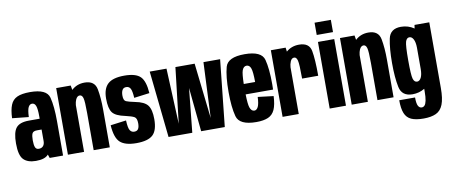

<svg xmlns="http://www.w3.org/2000/svg" viewBox="-81 -1117 3984 1696"><g transform="rotate(-10 1911.0 -269.5)"><path d="M286.5 0 275.5 -32Q245 5 163.5 5Q89.5 5 52.5 -32.5Q15.5 -70 15.5 -177.5Q15.5 -277 47.8 -316.8Q80 -356.5 163 -356.5H259.5V-377Q259.5 -446 249 -472.5Q238.5 -499 215.5 -499Q194.5 -499 182.2 -475Q170 -451 167.5 -387.5L20 -403Q23 -477 40.8 -521Q58.5 -565 99.8 -584Q141 -603 215.5 -603Q365 -603 385.8 -522.5Q406.5 -442 406.5 -308V0ZM259.5 -157V-259.5H219Q184 -259.5 175 -240Q166 -220.5 166 -179.5Q166 -138.5 174.2 -117.2Q182.5 -96 206.5 -96Q231.5 -96 245.5 -111.8Q259.5 -127.5 259.5 -157Z M450 0V-597.5H580.5L587.5 -557Q635 -602 704.5 -602Q795.5 -602 810.5 -523Q825.5 -444 825.5 -336.5V0H681V-333.5Q681 -437 672.8 -467.2Q664.5 -497.5 642.5 -497.5Q620 -497.5 606.5 -467Q598 -448 595 -419.5V0Z M1064.5 4.5Q964.5 4.5 919.5 -36Q874.5 -76.5 867 -190.5L1008 -209Q1011 -140.5 1024.8 -119.5Q1038.5 -98.5 1063 -98.5Q1088.5 -98.5 1099 -115.5Q1109.5 -132.5 1109.5 -165.5Q1109.5 -211 1088.2 -223.5Q1067 -236 1009.5 -249Q923.5 -266.5 895.8 -303.5Q868 -340.5 868 -429Q868 -518.5 913 -560Q958 -601.5 1061.5 -601.5Q1163.5 -601.5 1204.8 -560.5Q1246 -519.5 1253 -411L1114 -393Q1110.5 -455 1098.2 -477Q1086 -499 1060.5 -499Q1035.5 -499 1025 -480.2Q1014.5 -461.5 1014.5 -430.5Q1014.5 -386.5 1036.5 -377Q1058.5 -367.5 1114 -356Q1197 -340.5 1226.5 -301.8Q1256 -263 1256 -177Q1256 -76 1212 -35.8Q1168 4.5 1064.5 4.5Z M1352.5 0 1289 -597.5H1439.5L1461.5 -99.5L1519.5 -597.5H1692L1748.5 -100L1771 -597.5H1920.5L1857 0H1645L1606 -394.5L1565.5 0Z M2140.5 5Q1988.5 5 1966 -78.8Q1943.5 -162.5 1943.5 -297.5Q1943.5 -439 1966.2 -521.2Q1989 -603.5 2140 -603.5Q2292.5 -603.5 2314 -521.2Q2335.5 -439 2335.5 -300.5Q2335.5 -274 2334.5 -252H2088.5Q2090.5 -163.5 2100.5 -134.5Q2113 -97.5 2140.5 -97.5Q2160.5 -97.5 2173.8 -123.2Q2187 -149 2189.5 -211.5L2329.5 -194.5Q2326 -117.5 2306.5 -74Q2287 -30.5 2246.5 -12.8Q2206 5 2140.5 5ZM2088 -345.5H2190Q2189.5 -436.5 2178.5 -467.5Q2167 -500.5 2140 -500.5Q2113 -500.5 2100.5 -466.5Q2090 -438.5 2088 -345.5Z M2604 -303Q2604 -433.5 2595.5 -465.8Q2587 -498 2566.5 -498Q2543.5 -498 2532 -469.5Q2522 -445 2520.5 -419V0H2375.5V-597.5H2508L2513 -561Q2560.5 -603 2628.5 -603Q2720 -603 2734.2 -527.5Q2748.5 -452 2748.5 -303Z M2798 0V-597.5H2944V0ZM2798 -770H2944V-660H2798Z M2995.5 0V-597.5H3126L3133 -557Q3180.5 -602 3250 -602Q3341 -602 3356 -523Q3371 -444 3371 -336.5V0H3226.5V-333.5Q3226.5 -437 3218.2 -467.2Q3210 -497.5 3188 -497.5Q3165.5 -497.5 3152 -467Q3143.5 -448 3140.5 -419.5V0Z M3600.5 231Q3531 231 3490.5 212.8Q3450 194.5 3432.8 151.5Q3415.5 108.5 3415.5 34.5H3557.5Q3557.5 88.5 3569 110Q3580.5 131.5 3601.5 131.5Q3615.5 131.5 3626.5 120.2Q3637.5 109 3644 79Q3650.5 49 3650.5 -6.5V-27Q3601.5 3 3542 3Q3446 3 3428 -83Q3410 -169 3410 -300Q3410 -431 3428 -516.5Q3446 -602 3542 -602Q3607 -602 3659.5 -566L3664 -597.5H3796.5V-8Q3796.5 87 3776 139Q3755.5 191 3712.2 211Q3669 231 3600.5 231ZM3650.5 -395.5Q3650 -444 3636.5 -470.5Q3622.5 -498 3600 -498Q3575.5 -498 3565.2 -465Q3555 -432 3555 -299.5Q3555 -166 3565.2 -133Q3575.5 -100 3600 -100Q3622.5 -100 3636.5 -127.5Q3650 -154 3650.5 -203.5Z"/></g></svg>

Font: Anybody Condensed Regular
Style: Bold
Weight: 700
Width: 3
Designer: Tyler Finck
Foundry: Etcetera Type Company
Version: Version 1.010; ttfautohint (v1.8.3) -l 8 -r 50 -G 200 -x 14 